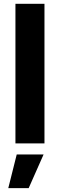

<svg xmlns="http://www.w3.org/2000/svg" viewBox="-20 -747 312 1000"><path d="M211.6 -727.3V0H60.4V-727.3ZM23.1 233 67.1 57.5H207L129.3 233Z"/></svg>

Font: Inter Zeller
Style: Bold
Weight: 700
Designer: Rasmus Andersson; Joe Bland
Foundry: zeller
Version: Version 3.015;git-dec3a8cb1